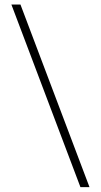

<svg xmlns="http://www.w3.org/2000/svg" viewBox="-20 -688 434 826"><path d="M365 117H326L29 -668.5H68Z"/></svg>

Font: Anek Gujarati ExtraLight
Style: Regular
Weight: 250
Version: Version 1.003